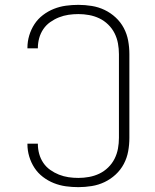

<svg xmlns="http://www.w3.org/2000/svg" viewBox="-20 -763 640 791"><path d="M303 8Q277 8 251.5 4.5Q226 1 202 -8.5Q178 -18 157 -34Q136 -50 122 -71.5Q108 -93 100.5 -118Q93 -143 93 -169Q93 -169 93 -170Q93 -171 93 -171H136Q136 -171 136 -170.5Q136 -170 136 -169Q136 -149 141.5 -129Q147 -109 158.5 -92Q170 -75 187 -63Q204 -51 223 -43.5Q242 -36 262 -33Q282 -30 303 -30Q325 -30 347 -34Q369 -38 389 -47.5Q409 -57 425.5 -73Q442 -89 452 -109Q462 -129 466 -151Q470 -173 470 -195V-540Q470 -562 466 -584Q462 -606 452 -626Q442 -646 425.5 -662Q409 -678 389 -687.5Q369 -697 347 -701Q325 -705 303 -705Q282 -705 262 -702Q242 -699 223 -691.5Q204 -684 187 -672Q170 -660 158.5 -643Q147 -626 141.5 -606Q136 -586 136 -566Q136 -565 136 -564.5Q136 -564 136 -564H93Q93 -564 93 -565Q93 -566 93 -566Q93 -592 100.5 -617Q108 -642 122 -663.5Q136 -685 157 -701Q178 -717 202 -726.5Q226 -736 251.5 -739.5Q277 -743 303 -743Q330 -743 358 -738.5Q386 -734 411 -722Q436 -710 456.5 -691Q477 -672 490 -647.5Q503 -623 508 -595.5Q513 -568 513 -540V-195Q513 -167 508 -139.5Q503 -112 490 -87.5Q477 -63 456.5 -44Q436 -25 411 -13Q386 -1 358 3.5Q330 8 303 8Z"/></svg>

Font: Iosevka Curly XLtEx
Style: Regular
Weight: 200
Width: 7
Monospace: yes
Designer: Belleve Invis
Foundry: Belleve Invis
Version: Version 11.1.0; ttfautohint (v1.8.3)